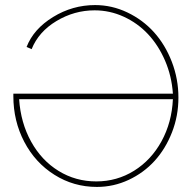

<svg xmlns="http://www.w3.org/2000/svg" viewBox="-20 -735 779 765"><path d="M33.2 -352.1V-361.8H668.9Q664.1 -432.1 637.5 -493.7Q610.8 -555.2 569.6 -599.1Q528.3 -643.1 472.9 -668.5Q417.5 -693.8 356.9 -693.8Q275.9 -693.8 204.8 -651.1Q133.8 -608.4 106 -539.1L85.9 -547.9Q113.8 -619.6 191.4 -667.2Q269 -714.8 358.9 -714.8Q425.8 -714.8 487.3 -685.5Q548.8 -656.2 593.5 -606.7Q638.2 -557.1 664.6 -488.8Q690.9 -420.4 690.9 -346.2Q690.9 -273.4 665.3 -207.8Q639.6 -142.1 596.2 -94.2Q552.7 -46.4 492.7 -18.3Q432.6 9.8 366.2 9.8Q273.4 9.8 196.8 -38.6Q120.1 -86.9 76.7 -169.9Q33.2 -252.9 33.2 -352.1ZM668.9 -339.8H56.2Q62.5 -245.6 104 -170.7Q145.5 -95.7 213.4 -54Q281.2 -12.2 363.8 -12.2Q445.8 -12.2 514.2 -54.7Q582.5 -97.2 623.5 -172.1Q664.6 -247.1 668.9 -339.8Z"/></svg>

Font: Rawline Thin
Style: Regular
Weight: 250
Designer: Matt McInerney, Pablo Impallari, Rodrigo Fuenzalida
Foundry: Matt McInerney, Pablo Impallari, Rodrigo Fuenzalida
Version: Version 4.020;PS 004.020;hotconv 1.0.88;makeotf.lib2.5.64775